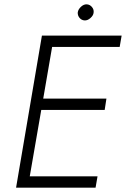

<svg xmlns="http://www.w3.org/2000/svg" viewBox="-20 -864 580 884"><path d="M170 -358H462L470 -410H179L220 -648H531L540 -700H229H202H173L54 0H82H108H420L429 -52H117ZM338 -807Q337 -793 346 -782Q355 -771 369 -770Q383 -769 396.5 -781Q410 -793 411 -806Q413 -820 403.5 -831.5Q394 -843 380 -844Q366 -845 353 -833Q340 -821 338 -807Z"/></svg>

Font: Jost* 300 Light Italic
Style: Italic
Weight: 300
Italic angle: -10°
Version: Version 3.200; ttfautohint (v0.97) -l 8 -r 50 -G 200 -x 14 -